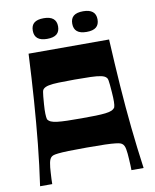

<svg xmlns="http://www.w3.org/2000/svg" viewBox="-94 -942 819 1014"><g transform="rotate(-10 315.5 -435.5)"><path d="M37.9 0Q53.9 -110.6 65.1 -221.3Q76.2 -331.9 84.7 -449.9Q93.2 -567.9 99.6 -700H531.3Q538 -567.9 546.3 -449.9Q554.6 -331.9 566.1 -221.3Q577.6 -110.6 593 0H527.8Q527.8 -9.3 527.2 -26.4Q526.5 -43.5 525.2 -62.1Q523.9 -89.8 520 -112.6Q516.2 -135.4 504.5 -143.8Q500.8 -146.8 494 -149.3Q487.2 -151.8 468.6 -153.9Q450.1 -156.1 413.8 -157.3Q377.5 -158.4 315.4 -158.4Q253.4 -158.4 217.1 -157.3Q180.8 -156.1 162.2 -153.9Q143.7 -151.8 136.9 -149.3Q130.1 -146.8 126.4 -143.8Q115.4 -135.4 111.2 -112.6Q107 -89.8 105.7 -62.1Q104.4 -43.5 103.7 -26.4Q103.1 -9.3 103.1 0ZM315.4 -315.3Q360 -315.3 391.7 -316.1Q423.3 -317 444.5 -319.5Q465.7 -322 477.8 -327.3Q489.8 -332.6 495.8 -342.3Q499.2 -352.6 499.5 -372Q499.9 -391.3 497.5 -422.8Q495.6 -448.7 494.1 -464.1Q492.6 -479.5 491.1 -487.3Q489.6 -495.1 487.7 -498.4Q485.9 -501.7 483.6 -503.7Q475.2 -512.7 455.3 -516.7Q435.5 -520.8 401.3 -521.9Q367.1 -523.1 315.4 -523.1Q263.8 -523.1 229.6 -521.9Q195.4 -520.8 176 -516.7Q156.7 -512.7 147.3 -503.7Q145 -501.7 143.1 -498.4Q141.3 -495.1 139.8 -487.3Q138.3 -479.5 136.8 -464.1Q135.3 -448.7 133.4 -422.8Q131 -391.3 131.7 -372Q132.4 -352.6 135.1 -342.3Q141.1 -332.6 153.1 -327.3Q165.2 -322 186.4 -319.5Q207.5 -317 239.2 -316.1Q270.9 -315.3 315.4 -315.3ZM210.3 -759.9Q142.5 -759.9 142.5 -815.6Q142.5 -843.4 159 -857Q175.6 -870.7 210.3 -870.7Q243.7 -870.7 260.9 -856.9Q278.1 -843 278.1 -815.3Q278.1 -787.6 261.6 -773.8Q245 -759.9 210.3 -759.9ZM421.9 -759.9Q354.1 -759.9 354.1 -815.6Q354.1 -843.4 370.6 -857Q387.2 -870.7 421.9 -870.7Q455.3 -870.7 472.5 -856.9Q489.7 -843 489.7 -815.3Q489.7 -787.6 473.2 -773.8Q456.7 -759.9 421.9 -759.9Z"/></g></svg>

Font: Ojuju ExtraLight
Style: Regular
Weight: 200
Designer: Chisaokwu Joboson, Mirko Velimirovic
Foundry: Udi Foundry
Version: Version 1.000